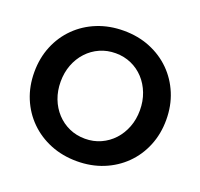

<svg xmlns="http://www.w3.org/2000/svg" viewBox="-131 -893 1100 1054"><g transform="rotate(20 419.5 -366.0)"><path d="M419.9 14.6Q336.4 14.6 265.9 -13.9Q195.3 -42.5 143.3 -94Q91.3 -145.5 62.7 -214.8Q34.2 -284.2 34.2 -366.2Q34.2 -448.2 62.7 -517.8Q91.3 -587.4 143.3 -638.9Q195.3 -690.4 265.9 -718.8Q336.4 -747.1 419.9 -747.1Q503.4 -747.1 573.7 -718.5Q644 -689.9 695.6 -638.7Q747.1 -587.4 775.9 -518.1Q804.7 -448.7 804.7 -366.2Q804.7 -284.2 776.1 -214.6Q747.6 -145 695.8 -93.8Q644 -42.5 573.7 -13.9Q503.4 14.6 419.9 14.6ZM419.9 -116.7Q469.2 -116.7 511.5 -135.7Q553.7 -154.8 585 -188.7Q616.2 -222.7 633.5 -267.8Q650.9 -313 650.9 -366.2Q650.9 -419.4 633.5 -464.8Q616.2 -510.3 585 -544.2Q553.7 -578.1 511.5 -596.9Q469.2 -615.7 419.9 -615.7Q370.1 -615.7 327.9 -596.9Q285.6 -578.1 254.2 -544.2Q222.7 -510.3 205.3 -464.8Q188 -419.4 188 -366.2Q188 -313 205.3 -267.6Q222.7 -222.2 254.2 -188.2Q285.6 -154.3 327.9 -135.5Q370.1 -116.7 419.9 -116.7Z"/></g></svg>

Font: Kumbh Sans
Style: Bold
Weight: 700
Version: Version 1.005